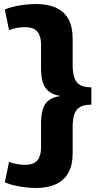

<svg xmlns="http://www.w3.org/2000/svg" viewBox="-20 -827 488 954"><path d="M159 -807Q219 -807 259.5 -788Q300 -769 320.5 -731Q341 -693 341 -635V-506Q341 -466 349.5 -441Q358 -416 378 -404.5Q398 -393 434 -393V-307Q398 -307 378 -295.5Q358 -284 349.5 -259.5Q341 -235 341 -195V-65Q341 -8 320.5 30Q300 68 259.5 87.5Q219 107 159 107Q119 107 77 99.5Q35 92 4 79L25 -23Q42 -16 62.5 -12Q83 -8 103 -8Q148 -8 166 -30.5Q184 -53 184 -94V-213Q184 -253 192 -282Q200 -311 221.5 -328Q243 -345 282 -350Q247 -355 225 -371Q203 -387 193.5 -415.5Q184 -444 184 -487V-607Q184 -647 166 -669.5Q148 -692 103 -692Q82 -692 62 -688Q42 -684 25 -677L4 -780Q36 -793 78 -800Q120 -807 159 -807Z"/></svg>

Font: Pathway Extreme 8pt Thin 12pt
Style: Bold
Weight: 700
Version: Version 1.001;gftools[0.9.26]